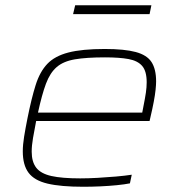

<svg xmlns="http://www.w3.org/2000/svg" viewBox="-20 -705 681 733"><path d="M298 8Q212 8 161.5 -4Q111 -16 89 -45.5Q67 -75 67 -127Q67 -152 72 -183Q77 -214 85 -254Q100 -329 116 -380Q132 -431 160.5 -461Q189 -491 241 -504.5Q293 -518 380 -518Q455 -518 498 -506.5Q541 -495 558.5 -468Q576 -441 576 -394Q576 -382 574 -362.5Q572 -343 567 -316.5Q562 -290 554 -256L551 -243H118Q111 -207 106 -178Q101 -149 101 -126Q101 -87 118.5 -64.5Q136 -42 176.5 -33Q217 -24 286 -24Q317 -24 352.5 -26Q388 -28 422.5 -31Q457 -34 483 -38L476 -5Q456 -1 426 2Q396 5 363 6.5Q330 8 298 8ZM125 -275H523L527 -296Q534 -331 537 -351.5Q540 -372 540 -391Q540 -433 523 -453Q506 -473 471 -479.5Q436 -486 381 -486Q310 -486 266 -478.5Q222 -471 196.5 -449Q171 -427 155.5 -385.5Q140 -344 125 -275ZM259 -651 267 -685H558L551 -651Z"/></svg>

Font: Saira Expanded Thin
Style: Italic
Weight: 250
Width: 7
Italic angle: -12°
Designer: Hector Gatti with collaboration of the Omnibus-Type team
Foundry: Omnibus-Type
Version: Version 1.101